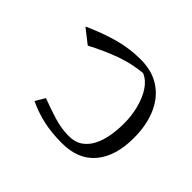

<svg xmlns="http://www.w3.org/2000/svg" viewBox="-123 -513 948 948"><g transform="rotate(-45 351.0 -38.5)"><path d="M595.7 45.9Q589.8 -23.4 565.9 -91.8Q542 -160.2 498.5 -243.7L557.1 -318.4Q595.7 -232.4 615.5 -159.7Q635.3 -86.9 635.3 -9.3Q635.3 70.3 598.1 126Q561 181.6 493.9 210.9Q426.8 240.2 336.4 240.2Q210.4 240.2 138.9 180.7Q67.4 121.1 67.4 6.8Q67.4 -64.9 80.1 -122.6Q92.8 -180.2 119.1 -236.3L169.4 -206.1Q150.4 -157.2 133.3 -101.8Q116.2 -46.4 116.2 4.4Q116.2 49.8 137.2 79.1Q158.2 108.4 192.9 125Q227.5 141.6 269 148.4Q310.5 155.3 351.6 155.3Q405.3 155.3 455.3 142.8Q505.4 130.4 543 106Q580.6 81.5 595.7 45.9Z"/></g></svg>

Font: Pinar Regular
Style: Regular
Weight: 400
Designer: Amin Abedi
Version: Version 3.000